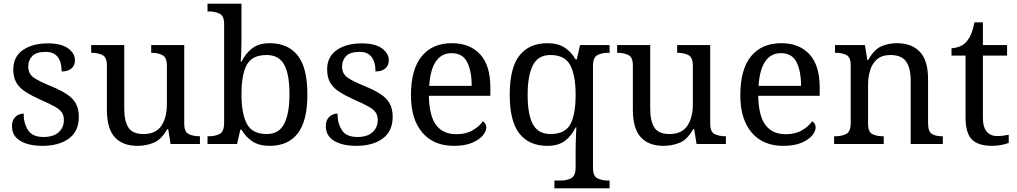

<svg xmlns="http://www.w3.org/2000/svg" viewBox="-20 -780 5507 1040"><path d="M210 10Q135 10 90 -17Q45 -44 45 -96Q45 -123 56 -138Q67 -153 81.5 -159Q96 -165 108 -165Q108 -113 131.5 -75.5Q155 -38 216 -38Q269 -38 297.5 -63.5Q326 -89 326 -129Q326 -154 315.5 -170Q305 -186 278.5 -201.5Q252 -217 203 -238Q152 -261 118.5 -282.5Q85 -304 68.5 -332.5Q52 -361 52 -404Q52 -472 103.5 -508.5Q155 -545 240 -545Q312 -545 349 -518Q386 -491 386 -453Q386 -426 367.5 -409.5Q349 -393 314 -393Q314 -443 293 -471Q272 -499 228 -499Q177 -499 155 -476.5Q133 -454 133 -419Q133 -381 161.5 -360.5Q190 -340 257 -313Q310 -291 343 -269Q376 -247 391.5 -218Q407 -189 407 -147Q407 -69 353 -29.5Q299 10 210 10Z M724 10Q645 10 602 -36.5Q559 -83 559 -186V-426Q559 -470 534.5 -482Q510 -494 477 -494H474V-536H653V-191Q653 -126 675 -90Q697 -54 758 -54Q824 -54 854 -98.5Q884 -143 884 -216V-422Q884 -469 860 -481.5Q836 -494 802 -494H799V-536H978V-109Q978 -65 1002.5 -53.5Q1027 -42 1060 -42H1063V0H904L891 -81H886Q855 -25 814 -7.5Q773 10 724 10Z M1441 10Q1383 10 1346.5 -14.5Q1310 -39 1288 -78H1282L1264 0H1104V-42H1112Q1146 -42 1170 -54.5Q1194 -67 1194 -114V-650Q1194 -694 1169.5 -706Q1145 -718 1112 -718H1104V-760H1288V-576Q1288 -559 1287.5 -532.5Q1287 -506 1286 -481.5Q1285 -457 1284 -446H1288Q1311 -492 1347 -519Q1383 -546 1441 -546Q1540 -546 1592.5 -479.5Q1645 -413 1645 -269Q1645 -124 1592.5 -57Q1540 10 1441 10ZM1425 -54Q1491 -54 1519.5 -109.5Q1548 -165 1548 -270Q1548 -377 1519.5 -429.5Q1491 -482 1424 -482Q1346 -482 1317 -429.5Q1288 -377 1288 -269Q1288 -165 1317 -109.5Q1346 -54 1425 -54Z M1910 10Q1835 10 1790 -17Q1745 -44 1745 -96Q1745 -123 1756 -138Q1767 -153 1781.5 -159Q1796 -165 1808 -165Q1808 -113 1831.5 -75.5Q1855 -38 1916 -38Q1969 -38 1997.5 -63.5Q2026 -89 2026 -129Q2026 -154 2015.5 -170Q2005 -186 1978.5 -201.5Q1952 -217 1903 -238Q1852 -261 1818.5 -282.5Q1785 -304 1768.5 -332.5Q1752 -361 1752 -404Q1752 -472 1803.5 -508.5Q1855 -545 1940 -545Q2012 -545 2049 -518Q2086 -491 2086 -453Q2086 -426 2067.5 -409.5Q2049 -393 2014 -393Q2014 -443 1993 -471Q1972 -499 1928 -499Q1877 -499 1855 -476.5Q1833 -454 1833 -419Q1833 -381 1861.5 -360.5Q1890 -340 1957 -313Q2010 -291 2043 -269Q2076 -247 2091.5 -218Q2107 -189 2107 -147Q2107 -69 2053 -29.5Q1999 10 1910 10Z M2438 10Q2329 10 2267.5 -62Q2206 -134 2206 -264Q2206 -404 2264 -475Q2322 -546 2428 -546Q2525 -546 2580.5 -486Q2636 -426 2636 -307V-261H2303Q2305 -152 2342.5 -102.5Q2380 -53 2452 -53Q2504 -53 2540.5 -74.5Q2577 -96 2595 -123Q2602 -120 2608 -111Q2614 -102 2614 -89Q2614 -69 2595 -46Q2576 -23 2537 -6.5Q2498 10 2438 10ZM2535 -315Q2535 -395 2510.5 -443.5Q2486 -492 2426 -492Q2371 -492 2340.5 -446.5Q2310 -401 2305 -315Z M2983 240V198H3016Q3050 198 3074 185.5Q3098 173 3098 126V40Q3098 24 3098.5 -0.5Q3099 -25 3100 -50Q3101 -75 3102 -90H3098Q3076 -44 3040 -17Q3004 10 2945 10Q2846 10 2793.5 -56.5Q2741 -123 2741 -267Q2741 -412 2793.5 -479Q2846 -546 2945 -546Q3003 -546 3039.5 -521.5Q3076 -497 3098 -458H3104L3122 -536H3282V-494H3274Q3240 -494 3216 -481.5Q3192 -469 3192 -422V130Q3192 174 3216.5 186Q3241 198 3274 198H3282V240ZM2962 -54Q3040 -54 3069 -106.5Q3098 -159 3098 -267Q3098 -371 3069 -426.5Q3040 -482 2961 -482Q2895 -482 2866.5 -426.5Q2838 -371 2838 -266Q2838 -160 2866.5 -107Q2895 -54 2962 -54Z M3573 10Q3494 10 3451 -36.5Q3408 -83 3408 -186V-426Q3408 -470 3383.5 -482Q3359 -494 3326 -494H3323V-536H3502V-191Q3502 -126 3524 -90Q3546 -54 3607 -54Q3673 -54 3703 -98.5Q3733 -143 3733 -216V-422Q3733 -469 3709 -481.5Q3685 -494 3651 -494H3648V-536H3827V-109Q3827 -65 3851.5 -53.5Q3876 -42 3909 -42H3912V0H3753L3740 -81H3735Q3704 -25 3663 -7.5Q3622 10 3573 10Z M4222 10Q4113 10 4051.5 -62Q3990 -134 3990 -264Q3990 -404 4048 -475Q4106 -546 4212 -546Q4309 -546 4364.5 -486Q4420 -426 4420 -307V-261H4087Q4089 -152 4126.5 -102.5Q4164 -53 4236 -53Q4288 -53 4324.5 -74.5Q4361 -96 4379 -123Q4386 -120 4392 -111Q4398 -102 4398 -89Q4398 -69 4379 -46Q4360 -23 4321 -6.5Q4282 10 4222 10ZM4319 -315Q4319 -395 4294.5 -443.5Q4270 -492 4210 -492Q4155 -492 4124.5 -446.5Q4094 -401 4089 -315Z M4498 0V-42H4506Q4540 -42 4564 -54.5Q4588 -67 4588 -114V-426Q4588 -470 4564.5 -482Q4541 -494 4508 -494H4503V-536H4665L4678 -455H4683Q4714 -511 4752.5 -528.5Q4791 -546 4839 -546Q4918 -546 4962.5 -499.5Q5007 -453 5007 -350V-114Q5007 -67 5027.5 -54.5Q5048 -42 5082 -42H5087V0H4913V-345Q4913 -410 4888.5 -446Q4864 -482 4803 -482Q4758 -482 4731.5 -459.5Q4705 -437 4693.5 -400Q4682 -363 4682 -320V-109Q4682 -65 4705.5 -53.5Q4729 -42 4762 -42H4767V0Z M5355 10Q5279 10 5244.5 -24.5Q5210 -59 5210 -145V-479H5134V-519Q5152 -519 5174 -526.5Q5196 -534 5212 -551Q5229 -569 5240 -595Q5251 -621 5258 -659H5304V-536H5435V-479H5304V-142Q5304 -91 5325 -67Q5346 -43 5380 -43Q5398 -43 5413 -45Q5428 -47 5444 -50V-6Q5431 0 5405 5Q5379 10 5355 10Z"/></svg>

Font: Noto Serif Makasar
Style: Regular
Weight: 400
Designer: Sérgio Martins
Version: Version 1.001; ttfautohint (v1.8.4.7-5d5b)